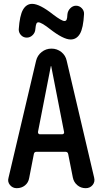

<svg xmlns="http://www.w3.org/2000/svg" viewBox="-20 -985 540 1005"><path d="M333 -911.1Q335 -928.7 348.1 -941.9Q361.3 -955.1 377.9 -955.1Q395.5 -955.1 408.2 -941.9Q420.9 -928.7 419.9 -911.1Q416 -837.9 398.4 -808.1Q380.9 -778.3 349.6 -778.3Q311.5 -778.3 240.2 -834Q196.3 -868.2 180.7 -868.2Q173.8 -868.2 170.4 -860.8Q167 -853.5 165 -832Q164.1 -814.5 150.9 -801.3Q137.7 -788.1 120.1 -788.1Q102.5 -788.1 90.3 -800.8Q78.1 -813.5 78.1 -831.1Q83 -904.3 100.6 -934.6Q118.2 -964.8 148.4 -964.8Q187.5 -964.8 257.8 -909.2Q302.7 -875 317.4 -875Q325.2 -875 328.6 -881.8Q332 -888.7 333 -911.1ZM246.1 -638.7 178.7 -293.9Q178.7 -289.1 181.2 -285.6Q183.6 -282.2 188.5 -282.2H305.7Q310.5 -282.2 313.5 -285.6Q316.4 -289.1 315.4 -293.9L248 -638.7Q248 -639.6 247.1 -639.6Q246.1 -639.6 246.1 -638.7ZM67.4 0Q45.9 0 32.2 -16.6Q18.6 -33.2 24.4 -53.7L168.9 -667Q175.8 -695.3 198.2 -712.9Q220.7 -730.5 249.5 -730.5Q278.3 -730.5 300.8 -712.9Q323.2 -695.3 329.1 -667L472.7 -55.7Q478.5 -33.2 464.8 -16.6Q451.2 0 428.7 0Q403.3 0 384.8 -15.6Q366.2 -31.2 361.3 -55.7L336.9 -178.7Q335 -189.5 324.2 -190.4H170.9Q159.2 -190.4 157.2 -178.7L132.8 -53.7Q128.9 -29.3 110.8 -14.6Q92.8 0 67.4 0Z"/></svg>

Font: Rounded-X Mgen+ 2m medium
Style: Regular
Weight: 500
Designer: [Source Han Sans]
Ryoko NISHIZUKA  (kana & ideographs); Paul D. Hunt (Latin, Greek & Cyrillic); Wenlong ZHANG  (bopomofo
Version: Version 1.059.20150602